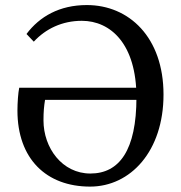

<svg xmlns="http://www.w3.org/2000/svg" viewBox="-20 -704 697 740"><path d="M47.2 -277.9C47.2 -91.9 158.5 15.2 327.2 15.2C483.2 15.2 610.2 -121.6 610.2 -339.5C610.2 -560.3 477.3 -684.5 314.7 -684.5C208.9 -684.5 132.4 -640 82.1 -573L110.2 -543.4C156.1 -593.1 219.8 -623.8 295.3 -623.8C406.3 -623.8 505.9 -534.6 505.9 -328.7C505.9 -125.2 440.1 -35.2 328.3 -35.2C219.7 -35.2 147.6 -133.8 147.6 -240C147.6 -273.8 149.6 -294.1 153.6 -319.2H547.5L546.5 -365.9H54.1C50.1 -347.5 47.2 -308.2 47.2 -277.9Z"/></svg>

Font: Source Serif Variable
Style: Regular
Weight: 389
Designer: Frank Grießhammer
Foundry: Adobe Systems Incorporated
Version: Version 3.001;hotconv 1.0.111;makeotfexe 2.5.65597